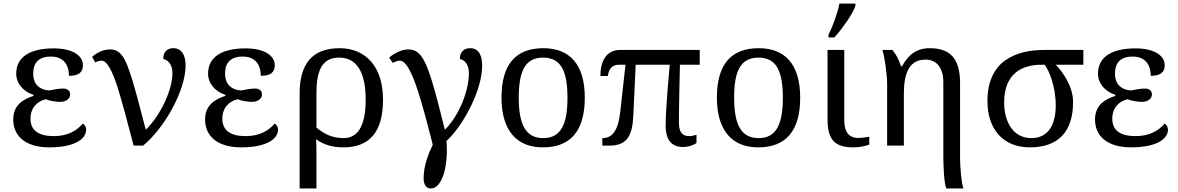

<svg xmlns="http://www.w3.org/2000/svg" viewBox="-20 -816 6599 1076"><path d="M166 -403.8C166 -457 190.4 -499 265.1 -499C332 -499 366.2 -458 366.2 -391.1C418.9 -391.1 444.8 -408.7 444.8 -451.2C444.8 -500.5 392.6 -544.9 279.8 -544.9C213.4 -544.9 161.1 -532.2 125.5 -508.8C89.8 -484.9 70.8 -449.2 70.8 -403.8C70.8 -349.6 108.4 -303.7 168 -284.2V-278.8C109.9 -259.3 54.2 -228 54.2 -146C54.2 -102.5 69.8 -63 103 -35.2C136.2 -7.3 187 9.8 256.8 9.8C331.1 9.8 382.3 -2.9 415.5 -21.5C448.2 -40 462.9 -64.9 462.9 -88.9C462.9 -106 453.1 -119.1 443.8 -123C413.1 -86.9 362.8 -53.2 282.2 -53.2C196.3 -53.2 150.9 -84.5 150.9 -150.9C150.9 -213.4 190.4 -249.5 236.8 -259.8C255.9 -251 294.9 -245.1 315.9 -245.1C351.1 -245.1 373 -263.2 373 -286.1C373 -309.1 356.9 -319.8 333 -319.8C313.5 -319.8 280.3 -314.5 256.8 -309.1C193.8 -313 166 -351.1 166 -403.8Z M1020 -449.2C1020 -496.1 1004.9 -545.9 951.2 -545.9C918 -545.9 895 -526.9 895 -485.8C930.2 -476.6 946.3 -445.8 946.3 -404.8C946.3 -313.5 880.9 -170.4 796.9 -88.9C766.1 -207.5 742.7 -297.4 722.7 -363.8C712.4 -397 703.1 -424.8 694.3 -447.3C668.5 -512.2 642.1 -539.1 597.2 -539.1C556.6 -539.1 522 -520 496.1 -497.1L514.2 -465.8C525.9 -473.1 538.1 -476.1 549.3 -476.1C580.1 -476.1 608.4 -418.9 636.2 -335C664.1 -249 694.8 -128.9 729 0H782.2C839.4 -47.4 898.9 -122.1 944.8 -206.5C990.2 -290.5 1020 -377.9 1020 -449.2Z M1241.2 -403.8C1241.2 -457 1265.6 -499 1340.3 -499C1407.2 -499 1441.4 -458 1441.4 -391.1C1494.1 -391.1 1520 -408.7 1520 -451.2C1520 -500.5 1467.8 -544.9 1355 -544.9C1288.6 -544.9 1236.3 -532.2 1200.7 -508.8C1165 -484.9 1146 -449.2 1146 -403.8C1146 -349.6 1183.6 -303.7 1243.2 -284.2V-278.8C1185.1 -259.3 1129.4 -228 1129.4 -146C1129.4 -102.5 1145 -63 1178.2 -35.2C1211.4 -7.3 1262.2 9.8 1332 9.8C1406.2 9.8 1457.5 -2.9 1490.7 -21.5C1523.4 -40 1538.1 -64.9 1538.1 -88.9C1538.1 -106 1528.3 -119.1 1519 -123C1488.3 -86.9 1438 -53.2 1357.4 -53.2C1271.5 -53.2 1226.1 -84.5 1226.1 -150.9C1226.1 -213.4 1265.6 -249.5 1312 -259.8C1331.1 -251 1370.1 -245.1 1391.1 -245.1C1426.3 -245.1 1448.2 -263.2 1448.2 -286.1C1448.2 -309.1 1432.1 -319.8 1408.2 -319.8C1388.7 -319.8 1355.5 -314.5 1332 -309.1C1269 -313 1241.2 -351.1 1241.2 -403.8Z M2126.5 -257.8C2126.5 -443.4 2028.3 -545.9 1883.3 -545.9C1728.5 -545.9 1659.2 -456.1 1659.2 -293V240.2H1753.4V48.8C1753.4 13.2 1752.9 -18.1 1751.5 -36.1C1794.4 -3.4 1846.2 9.8 1905.3 9.8C1975.1 9.8 2030.3 -10.3 2068.4 -53.7C2106.4 -96.7 2126.5 -164.1 2126.5 -257.8ZM1753.4 -101.1V-293C1753.4 -416.5 1781.7 -493.2 1881.3 -493.2C1982.4 -493.2 2029.3 -405.8 2029.3 -257.8C2029.3 -178.2 2016.6 -125 1995.1 -90.8C1973.1 -56.6 1941.9 -42 1905.3 -42C1842.8 -42 1794.4 -65.9 1753.4 -101.1Z M2269 -539.1C2230 -539.1 2187 -516.6 2161.1 -493.2L2181.2 -462.9C2193.4 -470.2 2207 -476.1 2221.2 -476.1C2252 -476.1 2282.2 -420.4 2311.5 -337.4C2331.5 -279.8 2352.1 -209 2373 -129.4L2405.3 -4.9C2381.8 43.5 2354 111.8 2354 184.1C2354 217.8 2367.7 240.2 2395 240.2C2420.9 240.2 2443.4 217.8 2459.5 179.2C2475.1 140.6 2484.4 86.9 2484.4 23.9C2484.4 7.8 2483.4 -8.8 2481.9 -25.9C2526.4 -66.4 2574.7 -132.8 2615.2 -213.4C2655.3 -293 2682.1 -377.9 2682.1 -449.2C2682.1 -495.1 2668.9 -545.9 2615.2 -545.9C2582 -545.9 2557.1 -526.9 2557.1 -485.8C2592.3 -476.6 2607.9 -445.8 2607.9 -404.8C2607.9 -313 2556.6 -171.4 2473.1 -88.9C2443.4 -209.5 2419.9 -299.3 2399.4 -365.7C2389.2 -398.9 2378.9 -426.8 2369.6 -449.2C2341.3 -514.2 2313 -539.1 2269 -539.1Z M3257.3 -269C3257.3 -362.8 3235.8 -432.1 3195.8 -478C3155.8 -523.9 3097.7 -545.9 3025.4 -545.9C2870.6 -545.9 2790.5 -456.1 2790.5 -269C2790.5 -175.3 2812.5 -105.5 2852.5 -59.1C2892.6 -12.7 2950.2 9.8 3022.5 9.8C3176.3 9.8 3257.3 -81.1 3257.3 -269ZM2887.2 -269C2887.2 -417 2922.9 -493.2 3023.4 -493.2C3073.7 -493.2 3107.9 -474.1 3129.4 -437C3150.9 -399.4 3160.2 -343.3 3160.2 -269C3160.2 -194.8 3151.4 -138.2 3129.9 -100.1C3108.4 -62 3074.7 -42 3024.4 -42C2923.8 -42 2887.2 -121.6 2887.2 -269Z M3790.5 -453.1H3901.4V-536.1H3455.6C3375 -536.1 3344.7 -469.7 3344.7 -390.1H3386.7C3391.1 -426.8 3408.7 -453.1 3447.3 -453.1H3485.4L3456.5 -193.8C3450.2 -134.8 3438 -96.7 3420.9 -73.7C3403.3 -50.3 3381.3 -42 3355.5 -42V0H3397.5C3444.3 0 3476.6 -13.7 3497.1 -41.5C3517.6 -69.3 3526.9 -111.8 3529.3 -169.9L3542.5 -453.1H3733.4C3729 -406.7 3725.1 -361.8 3721.7 -318.8C3715.8 -250.5 3710.4 -160.2 3710.4 -110.8C3710.4 -27.3 3748 7.8 3807.6 7.8C3837.4 7.8 3867.7 -2 3883.3 -15.1V-61C3870.1 -57.1 3858.4 -53.2 3843.3 -53.2C3815.9 -53.2 3784.7 -62 3784.7 -129.9C3784.7 -177.7 3786.1 -257.8 3787.6 -327.6Z M4464.4 -269C4464.4 -362.8 4442.9 -432.1 4402.8 -478C4362.8 -523.9 4304.7 -545.9 4232.4 -545.9C4077.6 -545.9 3997.6 -456.1 3997.6 -269C3997.6 -175.3 4019.5 -105.5 4059.6 -59.1C4099.6 -12.7 4157.2 9.8 4229.5 9.8C4383.3 9.8 4464.4 -81.1 4464.4 -269ZM4094.2 -269C4094.2 -417 4129.9 -493.2 4230.5 -493.2C4280.8 -493.2 4314.9 -474.1 4336.4 -437C4357.9 -399.4 4367.2 -343.3 4367.2 -269C4367.2 -194.8 4358.4 -138.2 4336.9 -100.1C4315.4 -62 4281.7 -42 4231.4 -42C4130.9 -42 4094.2 -121.6 4094.2 -269Z M4711.4 -142.1V-536.1H4617.7V-145C4617.7 -31.2 4660.2 9.8 4762.7 9.8C4793.9 9.8 4832.5 2.9 4851.6 -5.9V-49.8C4830.6 -45.9 4811.5 -43 4787.6 -43C4741.2 -43 4711.4 -73.7 4711.4 -142.1ZM4623 -606H4655.8C4676.3 -628.4 4703.1 -662.6 4727.1 -697.8C4750.5 -731.9 4769 -764.6 4773.9 -784.2V-795.9H4684.1C4675.3 -746.1 4645.5 -664.6 4623 -621.1Z M4951.7 -338.9V0H5045.4V-291C5045.4 -350.1 5053.2 -397.9 5072.8 -431.2C5091.8 -463.9 5122.1 -481.9 5167.5 -481.9C5226.6 -481.9 5266.6 -439 5266.6 -355V58.1C5266.6 111.8 5270.5 212.4 5283.7 240.2H5379.4C5367.7 210.9 5360.4 116.2 5360.4 69.8V-350.1C5360.4 -485.8 5307.1 -545.9 5189.5 -545.9C5108.4 -545.9 5064.9 -499.5 5035.6 -444.8H5029.3C5018.1 -480 5003.4 -508.8 4981.4 -536.1H4925.3C4938 -493.7 4951.7 -401.9 4951.7 -338.9Z M5993.7 -245.1C5993.7 -332.5 5934.1 -415.5 5896.5 -453.1H6051.3V-536.1H5831.5C5754.4 -536.1 5676.8 -522 5613.8 -478C5573.2 -449.7 5543.5 -407.7 5526.4 -350.1C5518.1 -321.3 5513.7 -287.6 5513.7 -250C5513.7 -88.4 5605.5 9.8 5750.5 9.8C5912.6 9.8 5993.7 -79.1 5993.7 -245.1ZM5607.4 -242.2C5607.4 -325.7 5634.3 -378.4 5673.3 -410.2C5712.4 -441.9 5764.2 -453.1 5814.5 -453.1H5834.5C5846.7 -437 5862.8 -406.7 5875 -366.7C5887.2 -326.7 5896.5 -277.8 5896.5 -225.1C5896.5 -107.4 5847.7 -42 5760.3 -42C5711.4 -42 5672.9 -63 5647.5 -98.1C5621.6 -133.3 5607.4 -183.6 5607.4 -242.2Z M6228.5 -403.8C6228.5 -457 6252.9 -499 6327.6 -499C6394.5 -499 6428.7 -458 6428.7 -391.1C6481.4 -391.1 6507.3 -408.7 6507.3 -451.2C6507.3 -500.5 6455.1 -544.9 6342.3 -544.9C6275.9 -544.9 6223.6 -532.2 6188 -508.8C6152.3 -484.9 6133.3 -449.2 6133.3 -403.8C6133.3 -349.6 6170.9 -303.7 6230.5 -284.2V-278.8C6172.4 -259.3 6116.7 -228 6116.7 -146C6116.7 -102.5 6132.3 -63 6165.5 -35.2C6198.7 -7.3 6249.5 9.8 6319.3 9.8C6393.6 9.8 6444.8 -2.9 6478 -21.5C6510.7 -40 6525.4 -64.9 6525.4 -88.9C6525.4 -106 6515.6 -119.1 6506.3 -123C6475.6 -86.9 6425.3 -53.2 6344.7 -53.2C6258.8 -53.2 6213.4 -84.5 6213.4 -150.9C6213.4 -213.4 6252.9 -249.5 6299.3 -259.8C6318.4 -251 6357.4 -245.1 6378.4 -245.1C6413.6 -245.1 6435.5 -263.2 6435.5 -286.1C6435.5 -309.1 6419.4 -319.8 6395.5 -319.8C6376 -319.8 6342.8 -314.5 6319.3 -309.1C6256.3 -313 6228.5 -351.1 6228.5 -403.8Z"/></svg>

Font: The Erased English
Style: Regular
Weight: 400
Designer: Monotype Design team + ligartures altered by 180 Amsterdam
Foundry: Monotype Imaging Inc.
Version: Version 1.030;Glyphs 3.1.2 (3151)